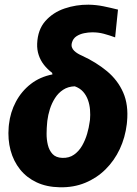

<svg xmlns="http://www.w3.org/2000/svg" viewBox="-20 -790 585 820"><path d="M138.7 -603.5Q141.1 -663.1 173.6 -700Q206.1 -736.8 255.6 -753.7Q305.2 -770.5 357.9 -770Q390.6 -769.5 421.6 -763.2Q452.6 -756.8 483.9 -749L471.7 -630.4Q447.8 -639.2 423.3 -645.8Q398.9 -652.3 373 -651.9Q357.4 -651.9 339.1 -648.2Q320.8 -644.5 306.4 -635Q292 -625.5 287.1 -607.4Q284.2 -596.7 287.1 -588.1Q290 -579.6 296.9 -573Q303.7 -566.4 312.3 -561.3Q320.8 -556.2 329.1 -552.7Q390.6 -524.4 436.8 -486.1Q482.9 -447.8 506.1 -395Q529.3 -342.3 522.5 -270L521.5 -259.8Q514.6 -202.6 491.5 -153.3Q468.3 -104 430.9 -66.9Q393.6 -29.8 344 -9.3Q294.4 11.2 234.9 9.8Q179.2 8.8 136.5 -11.2Q93.8 -31.2 65.7 -66.4Q37.6 -101.6 25.1 -147.9Q12.7 -194.3 17.1 -247.6L18.1 -257.8Q23.9 -310.5 47.9 -355.5Q71.8 -400.4 111.3 -431.2Q150.9 -461.9 204.1 -472.2L202.6 -479Q182.1 -494.6 167.5 -513.4Q152.8 -532.2 145.3 -554.9Q137.7 -577.6 138.7 -603.5ZM182.1 -273.9 181.2 -263.7Q179.2 -244.6 179 -219.7Q178.7 -194.8 184.3 -171.4Q189.9 -147.9 204.3 -132.3Q218.8 -116.7 246.1 -115.7Q275.4 -114.7 296.1 -129.4Q316.9 -144 330.6 -167.7Q344.2 -191.4 352.1 -218.5Q359.9 -245.6 362.8 -268.6L364.3 -278.3Q366.2 -298.8 364.5 -320.8Q362.8 -342.8 355.7 -362.8Q348.6 -382.8 335 -398.2Q321.3 -413.6 299.3 -421.4Q270.5 -420.4 249.8 -406.7Q229 -393.1 215.1 -371.3Q201.2 -349.6 193.1 -324.2Q185.1 -298.8 182.1 -273.9Z"/></svg>

Font: Roboto Black
Style: Italic
Weight: 900
Italic angle: -12°
Designer: Christian Robertson
Foundry: Google
Version: Version 3.0; 2020